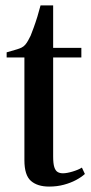

<svg xmlns="http://www.w3.org/2000/svg" viewBox="-20 -679 335 708"><path d="M161 9Q118 9 94 -12Q70 -33 70 -88V-467H4.5V-486Q11 -488 21.8 -491Q32.5 -494 43 -497.2Q53.5 -500.5 59.5 -503.5Q67.5 -507.5 73.2 -514.2Q79 -521 83.8 -529.8Q88.5 -538.5 93 -547.5Q97.5 -558.5 104.2 -577Q111 -595.5 117.8 -617.5Q124.5 -639.5 129.5 -659H176V-502.5H280V-467H176V-102Q176 -76 180.2 -62.8Q184.5 -49.5 192.5 -44.8Q200.5 -40 212 -40Q226.5 -40 248 -46.5Q269.5 -53 282 -61L293 -37.5Q280.5 -26 260.5 -15.2Q240.5 -4.5 215.5 2.2Q190.5 9 161 9Z"/></svg>

Font: Merriweather 144pt Medium
Style: Regular
Weight: 500
Version: Version 2.100